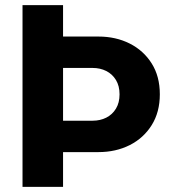

<svg xmlns="http://www.w3.org/2000/svg" viewBox="-20 -726 668 746"><path d="M188 -135V-257H340Q369.3 -257 392.9 -268.9Q416.5 -280.8 430.5 -303.8Q444.5 -326.8 444.5 -359.5Q444.5 -392.2 430.5 -415.2Q416.5 -438.2 392.9 -450.1Q369.3 -462 340 -462H188V-584H362.5Q430 -584 484 -556.8Q538 -529.5 569.5 -479.3Q601 -429.2 601 -359.6Q601 -290.5 569.5 -240Q538 -189.5 484 -162.2Q430 -135 362.5 -135ZM67.5 0V-706H225V0Z"/></svg>

Font: Outfit Thin
Style: Regular
Weight: 100
Designer: Rodrigo Fuenzalida
Foundry: fragTYPE
Version: Version 1.100;gftools[0.9.27]